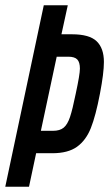

<svg xmlns="http://www.w3.org/2000/svg" viewBox="-26 -708 414 728"><path d="M140 -688H231L207 -578H247Q313 -578 340.5 -551.5Q368 -525 368 -473Q368 -431 353 -353Q337 -269 318.5 -222.5Q300 -176 266 -151.5Q232 -127 172 -127H111L84 0H-6ZM261 -352Q277 -426 277 -448Q277 -472 267 -482.5Q257 -493 233 -493H189L129 -212H175Q201 -212 215.5 -224Q230 -236 239.5 -264.5Q249 -293 261 -352Z"/></svg>

Font: Saira Ultra Condensed SemiBold
Style: Italic
Weight: 600
Width: 1
Italic angle: -12°
Designer: Hector Gatti with collaboration of the Omnibus-Type team
Foundry: Omnibus-Type
Version: Version 1.001; ttfautohint (v1.8)